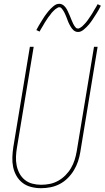

<svg xmlns="http://www.w3.org/2000/svg" viewBox="-20 -981 550 1009"><path d="M195 8Q169 8 143.5 1.5Q118 -5 98.5 -20Q79 -35 66.5 -57Q54 -79 49 -103.5Q44 -128 45 -155Q46 -182 50 -208L137 -735H157L69 -205Q65 -182 64 -158Q63 -134 67.5 -111.5Q72 -89 82.5 -69.5Q93 -50 110 -36Q127 -22 149.5 -16Q172 -10 196 -10Q219 -10 241.5 -14.5Q264 -19 285 -30.5Q306 -42 323.5 -59.5Q341 -77 353 -97.5Q365 -118 372 -140Q379 -162 383 -185L474 -735H493L402 -182Q398 -157 390 -133Q382 -109 368.5 -86.5Q355 -64 336 -45Q317 -26 294 -14Q271 -2 246 3Q221 8 196 8Q196 8 195.5 8Q195 8 195 8ZM390 -813Q383 -813 377 -815.5Q371 -818 366.5 -822Q362 -826 358.5 -830.5Q355 -835 352 -840Q349 -845 346 -850.5Q343 -856 340.5 -861.5Q338 -867 336 -872.5Q334 -878 331.5 -884.5Q329 -891 326.5 -897Q324 -903 321.5 -908.5Q319 -914 316.5 -918.5Q314 -923 310 -929Q306 -935 302 -939Q298 -943 292 -943Q287 -943 285 -941.5Q283 -940 279 -938Q275 -936 270 -932Q265 -928 259.5 -922Q254 -916 251.5 -913.5Q249 -911 247 -907.5Q245 -904 242.5 -901Q240 -898 237 -894.5Q234 -891 231.5 -887Q229 -883 226 -878.5Q223 -874 220 -869.5Q217 -865 214 -860Q211 -855 208 -849.5Q205 -844 201.5 -838.5Q198 -833 194.5 -827Q191 -821 188 -815L171 -823Q177 -835 183 -845Q189 -855 194.5 -864Q200 -873 205 -881Q210 -889 215 -896.5Q220 -904 225 -910Q230 -916 234 -921.5Q238 -927 246 -935Q254 -943 261.5 -949Q269 -955 276 -958Q283 -961 292 -961Q298 -961 304 -958.5Q310 -956 314.5 -952.5Q319 -949 323 -944Q327 -939 330 -934Q333 -929 335.5 -923.5Q338 -918 340.5 -912.5Q343 -907 345.5 -901.5Q348 -896 350.5 -889.5Q353 -883 355.5 -877Q358 -871 360.5 -865.5Q363 -860 365 -855.5Q367 -851 371 -845Q375 -839 379 -835Q383 -831 390 -831Q394 -831 396.5 -832.5Q399 -834 403 -836Q407 -838 411.5 -842Q416 -846 421.5 -852Q427 -858 429.5 -860.5Q432 -863 434.5 -866.5Q437 -870 439.5 -873Q442 -876 444.5 -880Q447 -884 449.5 -887.5Q452 -891 455 -895.5Q458 -900 461 -904.5Q464 -909 467 -914Q470 -919 473 -924.5Q476 -930 479.5 -935.5Q483 -941 486.5 -947Q490 -953 493 -959L510 -951Q504 -939 498.5 -929Q493 -919 487 -910Q481 -901 476 -893Q471 -885 466 -877.5Q461 -870 456.5 -864Q452 -858 447.5 -852.5Q443 -847 435 -839Q427 -831 419.5 -825Q412 -819 405 -816Q398 -813 390 -813Z"/></svg>

Font: Iosevka Curly Thin Oblique
Style: Regular
Weight: 100
Italic angle: -9°
Monospace: yes
Designer: Belleve Invis
Foundry: Belleve Invis
Version: Version 11.1.0; ttfautohint (v1.8.3)